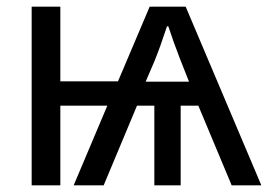

<svg xmlns="http://www.w3.org/2000/svg" viewBox="-20 -556 804 576"><path d="M537 -536 764 0H675L575 -239H522V0H443V-239H391L291 0H201L302 -239H161V0H75V-536H161V-312H334L429 -536ZM485 -477H481Q461 -416 444 -374L417 -311H547L519 -382Q500 -431 485 -477Z"/></svg>

Font: Advent Sans Logo
Style: Regular
Weight: 400
Designer: Types & Symbols
Foundry: Types & Symbols
Version: Version 1.002